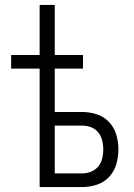

<svg xmlns="http://www.w3.org/2000/svg" viewBox="-20 -755 540 775"><path d="M140 0V-478H25V-533H140V-735H201V-533H315V-478H201V-303H312Q342 -303 371 -293.5Q400 -284 420.5 -262Q441 -240 449.5 -211Q458 -182 458 -152Q458 -122 449.5 -92.5Q441 -63 420.5 -41Q400 -19 371 -9.5Q342 0 312 0ZM201 -55H312Q330 -55 347.5 -62Q365 -69 376.5 -83Q388 -97 392.5 -115Q397 -133 397 -152Q397 -170 392.5 -188Q388 -206 376.5 -220.5Q365 -235 347.5 -241.5Q330 -248 312 -248H201Z"/></svg>

Font: Iosevka Curly Light
Style: Regular
Weight: 300
Monospace: yes
Designer: Belleve Invis
Foundry: Belleve Invis
Version: Version 22.1.2; ttfautohint (v1.8.4)